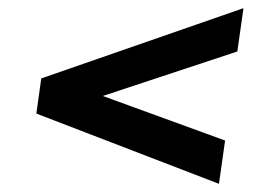

<svg xmlns="http://www.w3.org/2000/svg" viewBox="-20 -585 639 470"><path d="M576 -565 561 -459 159 -326 166 -374 531 -241 516 -135 69 -307 81 -393Z"/></svg>

Font: Pathway Extreme 8pt Thin 12pt
Style: Bold Italic
Weight: 700
Italic angle: -8°
Version: Version 1.001;gftools[0.9.26]